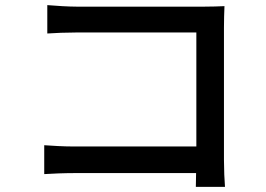

<svg xmlns="http://www.w3.org/2000/svg" viewBox="-20 -716 1040 751"><path d="M153 -148V-35C182 -37 232 -39 273 -39H747L746 15H860C858 -7 856 -56 856 -91V-608C856 -634 857 -670 858 -692C840 -691 805 -690 778 -690H281C248 -690 200 -693 165 -696V-585C191 -587 242 -589 281 -589H748V-143H269C226 -143 182 -146 153 -148Z"/></svg>

Font: Noto Sans JP Medium
Style: Regular
Weight: 500
Designer: Ryoko NISHIZUKA 西塚涼子 (kana, bopomofo & ideographs); Paul D. Hunt (Latin, Greek & Cyrillic); Sandoll Communications 산돌커뮤니
Foundry: Adobe
Version: Version 2.004;hotconv 1.0.118;makeotfexe 2.5.65603